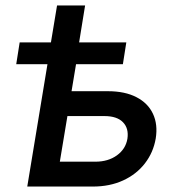

<svg xmlns="http://www.w3.org/2000/svg" viewBox="-20 -685 645 705"><path d="M39.6 -449.2 52.2 -529.3H443.8L431.2 -449.2ZM167 -529.3 189.5 -665H292.5L270.5 -529.3ZM218.3 -350.1H376Q439 -350.1 481.2 -328.1Q523.4 -306.2 541.7 -267.1Q560.1 -228 551.8 -176.3Q543 -125 512 -85Q481 -44.9 432.1 -22.5Q383.3 0 320.8 0H80.1L167.5 -529.3H272.5L199.7 -91.3H330.1Q377 -91.3 409.2 -114.5Q441.4 -137.7 447.8 -175.3Q453.6 -213.4 431.6 -236.1Q409.7 -258.8 363.3 -258.8H202.6Z"/></svg>

Font: Inter 24pt Medium
Style: Italic
Weight: 500
Italic angle: -9.3988°
Designer: Rasmus Andersson
Foundry: rsms
Version: Version 4.001;git-66647c0bb